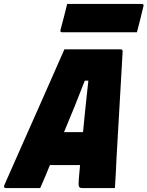

<svg xmlns="http://www.w3.org/2000/svg" viewBox="-69 -949 744 969"><path d="M134 0H-38Q-53 0 -47 -15Q-39 -34 -20.5 -75Q-2 -116 22 -171Q46 -226 74 -288.5Q102 -351 130 -414.5Q158 -478 183 -534.5Q208 -591 227 -634.5Q246 -678 256 -700H540Q550 -700 550 -689Q543 -564 535 -428.5Q527 -293 519 -150Q518 -114 515.5 -76.5Q513 -39 511 0H346Q333 0 329.5 -7.5Q326 -15 329 -48Q332 -83 335 -116H183Q172 -88 159.5 -59Q147 -30 134 0ZM359 -542Q333 -475 307.5 -411.5Q282 -348 254 -282H350Q356 -344 362.5 -408.5Q369 -473 377 -542ZM270 -929H647Q658 -929 655 -918Q647 -884 639 -852Q631 -820 622 -786H245Q234 -786 236 -797Q245 -831 253.5 -863Q262 -895 270 -929Z"/></svg>

Font: Recursive Mn Lnr St Blk
Style: Italic
Weight: 900
Italic angle: -15°
Monospace: yes
Version: Version 1.079;hotconv 1.0.112;makeotfexe 2.5.65598; ttfautoh